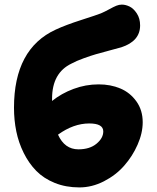

<svg xmlns="http://www.w3.org/2000/svg" viewBox="-20 -734 685 837"><path d="M326.2 83Q267.1 83 218.8 63.5Q170.4 43.9 137.9 10.7Q105.5 -22.5 83.3 -67.4Q61 -112.3 51 -161.6Q41 -210.9 41 -264.2Q41 -521.5 223.1 -605Q266.1 -625 334.5 -647Q402.8 -668.9 419.9 -675.8Q437 -683.1 456.1 -693.6Q475.1 -704.1 487.1 -709Q499 -713.9 511.2 -713.9Q527.3 -713.9 544.7 -705.6Q562 -697.3 576.4 -675.5Q590.8 -653.8 590.8 -623Q590.8 -554.7 508.8 -527.8Q502.4 -525.9 461.2 -514.9Q419.9 -503.9 398.7 -497.8Q377.4 -491.7 345 -480Q312.5 -468.3 292 -457Q207 -416.5 207 -304.2V-293.9Q247.6 -326.7 300.5 -346.4Q353.5 -366.2 410.2 -366.2Q461.9 -366.2 504.4 -348.4Q546.9 -330.6 574.5 -292.2Q602.1 -253.9 602.1 -201.2Q602.1 -153.8 579.8 -103.3Q557.6 -52.7 521.2 -11.5Q484.9 29.8 432.9 56.4Q380.9 83 326.2 83ZM369.1 -195.8Q300.3 -195.8 232.9 -147Q261.7 -83 321.8 -83Q371.1 -83 400.6 -107.4Q430.2 -131.8 430.2 -161.1Q430.2 -195.8 369.1 -195.8Z"/></svg>

Font: Shantell Sans Irregular Bouncy
Style: Regular
Weight: 800
Designer: Stephen Nixon, Anya Danilova, Shantell Martin
Foundry: Arrow Type
Version: Version 1.006;[9816181b4]